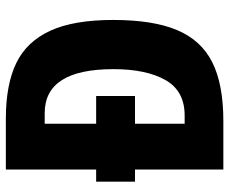

<svg xmlns="http://www.w3.org/2000/svg" viewBox="-82 -682 765 640"><g transform="rotate(-90 300.0 -362.5)"><path d="M54.5 -294.5H14V-424H54.5V-725H224Q337 -725 408.8 -690.5Q480.5 -656 516.8 -577.5Q553 -499 553 -367Q553 -234.5 519.2 -154.2Q485.5 -74 412 -37Q338.5 0 216 0H54.5ZM389 -366.5Q389 -595.5 242.5 -595.5H207V-424H299.5V-294.5H207V-129H234.5Q316.5 -129 352.8 -193.2Q389 -257.5 389 -366.5Z"/></g></svg>

Font: JuliaMono ExtraBold
Style: Regular
Weight: 800
Monospace: yes
Designer: cormullion
Foundry: corm
Version: Version 0.055; ttfautohint (v1.8.4)